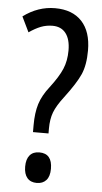

<svg xmlns="http://www.w3.org/2000/svg" viewBox="-53 -758 424 801"><g transform="rotate(5 159.0 -357.5)"><path d="M98 -230Q98 -282 109.5 -319Q121 -356 151 -394Q187 -441 201.5 -475.5Q216 -510 216 -553Q216 -600 196.5 -625Q177 -650 141 -650Q115 -650 92 -641Q69 -632 43 -614L12 -678Q74 -724 145 -724Q218 -724 257.5 -681.5Q297 -639 297 -560Q297 -499 279.5 -459.5Q262 -420 215 -358Q185 -319 174 -290Q163 -261 163 -221V-201H98ZM132 -119Q186 -119 186 -55Q186 -23 171.5 -7Q157 9 132 9Q106 9 92 -7.5Q78 -24 78 -55Q78 -86 92 -102.5Q106 -119 132 -119Z"/></g></svg>

Font: Noto Sans UI Cond
Style: Regular
Weight: 400
Width: 3
Designer: Monotype Design Team
Foundry: Monotype Imaging Inc.
Version: Version 1.001